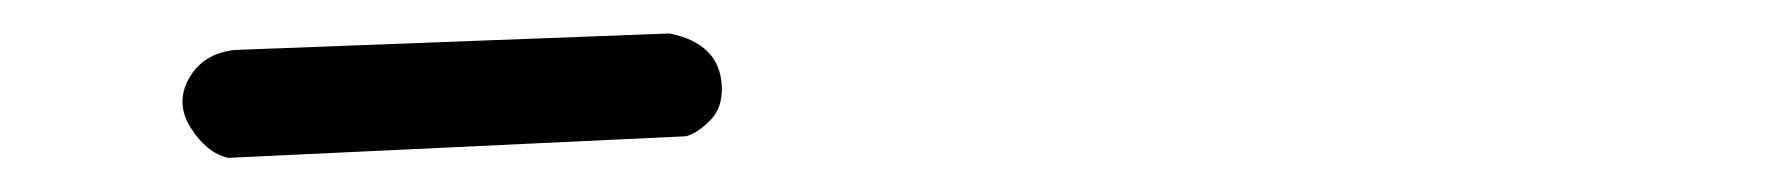

<svg xmlns="http://www.w3.org/2000/svg" viewBox="-20 -839 1040 113"><path d="M374 -819.3Q388.7 -816.4 396.5 -808.6Q404.3 -800.8 404.8 -788.1Q405.3 -775.4 397.9 -768.1Q390.6 -760.7 383.8 -758.8L114.3 -746.1Q101.6 -749 92.3 -763.7Q83 -778.3 91.3 -793Q99.6 -807.6 118.2 -809.6Z"/></svg>

Font: NaikaiFont
Style: Regular-Lite
Weight: 400
Version: Version 1.67